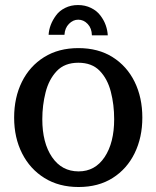

<svg xmlns="http://www.w3.org/2000/svg" viewBox="-20 -729 621 762"><path d="M292 13.2Q213.9 13.2 156.5 -22.5Q99.1 -58.1 67.6 -120.4Q36.1 -182.6 36.1 -262.2Q36.1 -341.8 66.9 -404.1Q97.7 -466.3 155 -502.2Q212.4 -538.1 291 -538.1Q370.1 -538.1 427 -502.2Q483.9 -466.3 514.4 -404.1Q544.9 -341.8 544.9 -262.2Q544.9 -183.6 514.4 -121.1Q483.9 -58.6 427.2 -22.7Q370.6 13.2 292 13.2ZM292 -48.8Q357.4 -48.8 395.3 -105.7Q433.1 -162.6 433.1 -255.9Q433.1 -313.5 419.9 -364.7Q406.7 -416 375.7 -448Q344.7 -480 291 -480Q236.3 -480 205.1 -446.8Q173.8 -413.6 160.9 -362.3Q147.9 -311 147.9 -255.9Q147.9 -162.1 186.5 -105.5Q225.1 -48.8 292 -48.8ZM344.7 -588.9Q344.2 -616.7 328.1 -633.8Q312 -650.9 290.5 -650.9Q270 -650.9 253.7 -634.3Q237.3 -617.7 235.8 -590.8H172.9Q175.3 -630.9 202.1 -667.5Q215.3 -686 238.3 -697.5Q261.2 -709 289.6 -709Q317.9 -709 341.3 -697.5Q364.7 -686 378.4 -667.5Q392.6 -648.9 399.7 -628.7Q406.7 -608.4 407.7 -588.9Z"/></svg>

Font: Trocchi
Style: Regular
Weight: 400
Designer: Vernon Adams
Foundry: Vernon Adams
Version: Version 1.101; ttfautohint (v1.8.4.7-5d5b);gftools[0.9.27]